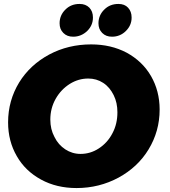

<svg xmlns="http://www.w3.org/2000/svg" viewBox="-20 -939 862 973"><path d="M622 -672C569 -700 509 -714 442 -714C365 -714 294 -697 230 -663C165 -628 114 -581 77 -521C40 -460 21 -393 21 -319C21 -255 36 -198 65 -148C94 -97 135 -58 188 -29C241 0 301 14 368 14C445 14 516 -4 581 -39C645 -74 696 -121 733 -182C770 -243 789 -310 789 -384C789 -447 774 -504 745 -554C716 -604 675 -643 622 -672ZM334 -514C363 -532 394 -541 427 -541C455 -541 480 -534 503 -519C526 -504 543 -483 556 -457C569 -431 575 -402 575 -370C575 -331 567 -296 550 -264C533 -231 510 -206 481 -187C452 -168 421 -159 388 -159C360 -159 334 -167 311 -182C288 -197 269 -218 256 -245C242 -271 235 -300 235 -333C235 -371 244 -406 262 -438C280 -470 304 -495 334 -514ZM433 -900C420 -913 404 -919 383 -919C355 -919 331 -910 312 -891C292 -872 282 -848 282 -821C282 -801 288 -785 301 -772C314 -759 330 -753 351 -753C378 -753 402 -763 422 -782C441 -801 451 -823 451 -850C451 -871 445 -887 433 -900ZM629 -900C617 -913 601 -919 580 -919C552 -919 528 -910 509 -891C489 -872 479 -848 479 -821C479 -801 485 -785 498 -772C511 -759 527 -753 548 -753C575 -753 599 -763 618 -782C637 -801 647 -823 647 -850C647 -871 641 -887 629 -900Z"/></svg>

Font: Argentum Sans ExtraBold
Style: Italic
Weight: 800
Italic angle: -11.3°
Designer: Julieta Ulanovsky
Foundry: Julieta Ulanovsky
Version: Version 5.001;February 15, 2019;FontCreator 11.5.0.2425 64-b